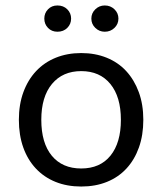

<svg xmlns="http://www.w3.org/2000/svg" viewBox="-20 -669 593 702"><path d="M504 -231Q504 -175 488 -130Q472 -85 442.5 -53Q413 -21 371 -4Q329 13 277 13Q225 13 183 -4Q141 -21 111 -53Q81 -85 65 -130Q49 -175 49 -231Q49 -287 65.5 -332Q82 -377 112 -409Q142 -441 184 -458Q226 -475 277 -475Q328 -475 370 -458Q412 -441 441.5 -409Q471 -377 487.5 -332Q504 -287 504 -231ZM277 -409Q209 -409 170 -362Q131 -315 131 -231Q131 -146 169.5 -99.5Q208 -53 277 -53Q346 -53 384 -100Q422 -147 422 -231Q422 -315 383.5 -362Q345 -409 277 -409ZM240 -601Q240 -581 226 -567Q212 -553 190 -553Q169 -553 155.5 -567Q142 -581 142 -601Q142 -621 155.5 -635Q169 -649 190 -649Q212 -649 226 -635Q240 -621 240 -601ZM413 -601Q413 -581 398.5 -567Q384 -553 363 -553Q343 -553 328.5 -567Q314 -581 314 -601Q314 -621 328.5 -635Q343 -649 363 -649Q384 -649 398.5 -635Q413 -621 413 -601Z"/></svg>

Font: Baloo 2
Style: Regular
Weight: 400
Designer: Sarang Kulkarni and Ek Type
Foundry: Ek Type
Version: Version 1.640;hotconv 1.0.111;makeotfexe 2.5.65597; ttfautoh